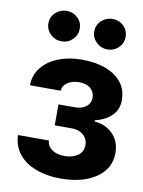

<svg xmlns="http://www.w3.org/2000/svg" viewBox="-87 -825 667 895"><g transform="rotate(10 247.0 -377.5)"><path d="M32.4 -154.9H178.7Q180.4 -127.4 203.4 -111.8Q226.4 -96.2 263.1 -96.3Q299.9 -96.2 324.9 -113.4Q349.8 -130.7 350 -163.5Q350 -183.2 340.1 -197.9Q330.3 -212.6 312.7 -221Q295.2 -229.4 271.7 -229.1H193.2V-328.3H271.7Q306.2 -328.6 325.3 -344.8Q344.4 -360.9 344.7 -385.7Q344.4 -413.3 324.9 -430.2Q305.3 -447.2 271.5 -446.9Q238.2 -447.2 216 -431.9Q193.8 -416.7 192.8 -393H46.9Q47.5 -442.2 76.4 -478Q105.3 -513.9 154.6 -533.3Q203.9 -552.7 264.6 -552.7Q331.6 -552.7 380 -534Q428.4 -515.3 454.8 -480.9Q481.2 -446.5 480.7 -398.6Q481.2 -355.4 452.5 -326.2Q423.9 -297.1 372.9 -284.6V-279.1Q406.2 -277 433.8 -261Q461.4 -245 477.8 -217.2Q494.1 -189.5 494.1 -151.2Q494.1 -100.5 464.5 -64.4Q434.8 -28.2 382.8 -8.9Q330.9 10.4 263.5 10.5Q198 10.4 146.4 -8.7Q94.7 -27.7 64.6 -64.6Q34.5 -101.5 32.4 -154.9ZM156.2 -620.3Q125.3 -620.1 103.3 -641.6Q81.2 -663 81.4 -692.2Q81.2 -722.8 103.3 -743.6Q125.3 -764.4 156.2 -764.6Q186.8 -764.4 208.3 -743.6Q229.9 -722.8 229.9 -692.2Q229.9 -663 208.3 -641.6Q186.8 -620.1 156.2 -620.3ZM373.2 -620.3Q342.6 -620.1 320.5 -641.6Q298.4 -663 298.4 -692.2Q298.4 -722.8 320.5 -743.6Q342.6 -764.4 373.2 -764.6Q404.1 -764.4 425.6 -743.6Q447.1 -722.8 446.9 -692.2Q447.1 -663 425.6 -641.6Q404.1 -620.1 373.2 -620.3Z"/></g></svg>

Font: Inter Tight
Style: Regular
Weight: 400
Designer: Rasmus Andersson
Foundry: rsms
Version: Version 3.002